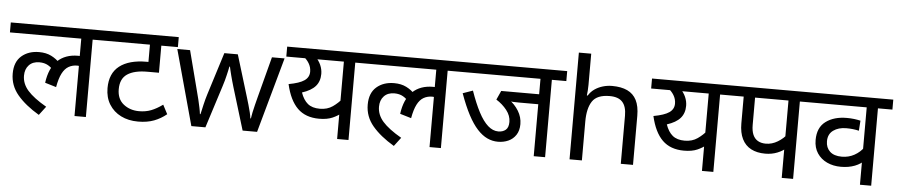

<svg xmlns="http://www.w3.org/2000/svg" viewBox="-43 -1054 6371 1362"><g transform="rotate(5 3142.0 -373.0)"><path d="M0 -551V-622H692V-551H589V0H508V-379L552 -347Q536 -354 522 -356Q508 -358 496 -358Q462 -358 435 -342.5Q408 -327 389.5 -291Q371 -255 360 -193L280 -217Q294 -322 349.5 -375Q405 -428 496 -428Q516 -428 533 -425Q550 -422 562 -418L565 -396L508 -415V-551ZM332 -304Q315 -328 289 -343Q263 -358 227 -358Q180 -358 153 -329.5Q126 -301 126 -254Q126 -197 168 -149Q210 -101 302 -48L255 14Q157 -44 101 -110.5Q45 -177 45 -262Q45 -345 94 -387.5Q143 -430 219 -430Q269 -430 306 -411.5Q343 -393 370 -363Z M1196 -551H1078V-358H995Q903 -358 853.5 -325Q804 -292 804 -217Q804 -147 850 -110.5Q896 -74 961 -74Q1008 -74 1046.5 -89Q1085 -104 1128 -135L1162 -70Q1122 -37 1073.5 -18.5Q1025 0 960 0Q891 0 838 -26.5Q785 -53 754.5 -102Q724 -151 724 -218Q724 -323 791.5 -375.5Q859 -428 984 -428H1026L997 -404V-551H678V-622H1196Z M1613 -303Q1607 -324 1601 -344.5Q1595 -365 1590.5 -383.5Q1586 -402 1582 -418Q1578 -434 1576 -445H1572Q1570 -434 1566.5 -418Q1563 -402 1558.5 -383Q1554 -364 1548.5 -343.5Q1543 -323 1536 -302L1440 -1H1340L1193 -537H1284L1358 -251Q1366 -222 1373 -192.5Q1380 -163 1385.5 -136.5Q1391 -110 1393 -91H1397Q1400 -103 1404 -121Q1408 -139 1412.5 -159Q1417 -179 1422.5 -199Q1428 -219 1433 -235L1528 -537H1624L1716 -235Q1723 -212 1730.5 -186Q1738 -160 1744 -135.5Q1750 -111 1752 -92H1756Q1758 -109 1763.5 -134.5Q1769 -160 1776.5 -190.5Q1784 -221 1792 -251L1867 -537H1957L1808 -1H1705Z M2562 -622V-551H2459V0H2378V-216L2401 -191Q2372 -166 2333.5 -149Q2295 -132 2238 -132Q2141 -132 2084 -188Q2027 -244 2001 -358Q2078 -372 2112 -395.5Q2146 -419 2146 -459Q2146 -491 2129 -519Q2112 -547 2084 -566L2127 -551H1968V-622ZM2143 -551 2171 -572Q2199 -544 2212.5 -513Q2226 -482 2226 -450Q2226 -397 2196 -362.5Q2166 -328 2101 -307Q2119 -255 2150.5 -229Q2182 -203 2237 -203Q2290 -203 2328 -229.5Q2366 -256 2393 -290L2378 -239V-551Z M2528 -551V-622H3220V-551H3117V0H3036V-379L3080 -347Q3064 -354 3050 -356Q3036 -358 3024 -358Q2990 -358 2963 -342.5Q2936 -327 2917.5 -291Q2899 -255 2888 -193L2808 -217Q2822 -322 2877.5 -375Q2933 -428 3024 -428Q3044 -428 3061 -425Q3078 -422 3090 -418L3093 -396L3036 -415V-551ZM2860 -304Q2843 -328 2817 -343Q2791 -358 2755 -358Q2708 -358 2681 -329.5Q2654 -301 2654 -254Q2654 -197 2696 -149Q2738 -101 2830 -48L2783 14Q2685 -44 2629 -110.5Q2573 -177 2573 -262Q2573 -345 2622 -387.5Q2671 -430 2747 -430Q2797 -430 2834 -411.5Q2871 -393 2898 -363Z M3859 -551V0H3778V-370H3641Q3615 -370 3599.5 -371Q3584 -372 3575 -375L3568 -385Q3610 -356 3637 -312Q3664 -268 3664 -218Q3664 -172 3643.5 -141Q3623 -110 3589.5 -95Q3556 -80 3516 -80Q3476 -80 3439.5 -97Q3403 -114 3368.5 -151.5Q3334 -189 3301.5 -250.5Q3269 -312 3237 -401L3308 -426Q3339 -337 3371 -276Q3403 -215 3438 -184Q3473 -153 3512 -153Q3544 -153 3564.5 -170Q3585 -187 3585 -227Q3585 -271 3554.5 -310Q3524 -349 3479 -377L3508 -441H3778V-551H3206V-622H3962V-551Z M4121 -537Q4121 -518 4119.5 -498Q4118 -478 4116 -462H4122Q4139 -490 4165 -508Q4191 -526 4223 -535.5Q4255 -545 4289 -545Q4354 -545 4397.5 -524.5Q4441 -504 4463 -461Q4485 -418 4485 -349V0H4398V-343Q4398 -408 4369 -440Q4340 -472 4278 -472Q4188 -472 4154.5 -421.5Q4121 -371 4121 -277V0H4033V-760H4121Z M5160 -622V-551H5057V0H4976V-216L4999 -191Q4970 -166 4931.5 -149Q4893 -132 4836 -132Q4739 -132 4682 -188Q4625 -244 4599 -358Q4676 -372 4710 -395.5Q4744 -419 4744 -459Q4744 -491 4727 -519Q4710 -547 4682 -566L4725 -551H4566V-622ZM4741 -551 4769 -572Q4797 -544 4810.5 -513Q4824 -482 4824 -450Q4824 -397 4794 -362.5Q4764 -328 4699 -307Q4717 -255 4748.5 -229Q4780 -203 4835 -203Q4888 -203 4926 -229.5Q4964 -256 4991 -290L4976 -239V-551Z M5625 -551V0H5544V-244L5563 -217Q5538 -193 5498.5 -177Q5459 -161 5412 -161Q5353 -161 5311 -183Q5269 -205 5247 -249.5Q5225 -294 5225 -360V-551H5146V-622H5729V-551ZM5544 -551H5306V-357Q5306 -314 5318 -286.5Q5330 -259 5353.5 -245.5Q5377 -232 5410 -232Q5454 -232 5494.5 -256.5Q5535 -281 5560 -315L5544 -263Z M6284 -551H6181V0H6101V-198L6128 -182Q6098 -149 6054 -132Q6010 -115 5955 -115Q5900 -115 5856 -135.5Q5812 -156 5786 -195Q5760 -234 5760 -289Q5760 -378 5818 -421Q5876 -464 5967 -464Q5995 -464 6019.5 -461Q6044 -458 6065 -453L6060 -381Q6039 -386 6017.5 -388.5Q5996 -391 5970 -391Q5914 -391 5877.5 -364.5Q5841 -338 5841 -287Q5841 -242 5870 -214.5Q5899 -187 5955 -187Q6004 -187 6044.5 -209.5Q6085 -232 6111 -269L6101 -220V-551H5714V-622H6284Z"/></g></svg>

Font: hexhindi15
Style: Regular
Weight: 400
Designer: Jelle Bosma - Monotype Design Team
Foundry: Monotype Imaging Inc.
Version: Version 2.006